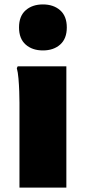

<svg xmlns="http://www.w3.org/2000/svg" viewBox="-20 -848 388 868"><path d="M174 -620Q126 -620 96 -646.5Q66 -673 66 -724Q66 -775 96 -801.5Q126 -828 174 -828Q222 -828 252 -801.5Q282 -775 282 -724Q282 -673 252 -646.5Q222 -620 174 -620ZM68 0V-384Q68 -404 67 -434Q66 -464 63.5 -493Q61 -522 56 -540L60 -548H280V0Z"/></svg>

Font: Kufam Black
Style: Regular
Weight: 900
Designer: Wael Morcos, Artur Schmal
Foundry: Original Type
Version: Version 1.301; ttfautohint (v1.8.3)